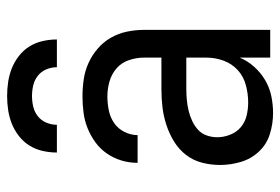

<svg xmlns="http://www.w3.org/2000/svg" viewBox="-144 -636 788 540"><g transform="rotate(-90 250.0 -366.0)"><path d="M202 8Q172 8 143 -1Q114 -10 93.5 -32Q73 -54 64.5 -83Q56 -112 56 -141Q56 -167 62.5 -192Q69 -217 84.5 -237Q100 -257 122 -270.5Q144 -284 168.5 -292Q193 -300 218 -303Q243 -306 269 -306H358V-355Q358 -376 351 -397Q344 -418 328 -432Q312 -446 291 -452Q270 -458 249 -458Q229 -458 209.5 -454Q190 -450 174 -439Q158 -428 149 -410Q140 -392 140 -373Q140 -373 140 -373Q140 -373 140 -373Q140 -373 140 -373Q140 -373 140 -373Q140 -373 140 -373Q140 -373 140 -373H62Q62 -373 62 -373Q62 -373 62 -373Q62 -396 68.5 -418Q75 -440 88 -459Q101 -478 119.5 -491.5Q138 -505 159 -513.5Q180 -522 203 -525Q226 -528 249 -528Q273 -528 297 -524.5Q321 -521 343 -511Q365 -501 383.5 -485Q402 -469 414 -448Q426 -427 431 -403Q436 -379 436 -355V0H358V-86Q349 -64 332.5 -45.5Q316 -27 295 -14.5Q274 -2 250 3Q226 8 202 8ZM232 -62Q256 -62 280.5 -68.5Q305 -75 323 -91.5Q341 -108 349.5 -131.5Q358 -155 358 -180V-236H269Q254 -236 238.5 -234.5Q223 -233 208.5 -229.5Q194 -226 180 -219.5Q166 -213 155 -203Q144 -193 139 -178.5Q134 -164 134 -149Q134 -131 141 -113Q148 -95 162 -83Q176 -71 194.5 -66.5Q213 -62 232 -62ZM91 -600Q91 -620 95.5 -640Q100 -660 110.5 -677Q121 -694 137 -706.5Q153 -719 171.5 -726.5Q190 -734 210 -737Q230 -740 250 -740Q270 -740 290 -737Q310 -734 328.5 -726.5Q347 -719 363 -706.5Q379 -694 389.5 -677Q400 -660 404.5 -640Q409 -620 409 -600H331Q331 -615 325 -629.5Q319 -644 307 -653.5Q295 -663 280 -666.5Q265 -670 250 -670Q235 -670 220 -666.5Q205 -663 193 -653.5Q181 -644 175 -629.5Q169 -615 169 -600Z"/></g></svg>

Font: Zed Mono
Style: Regular
Weight: 400
Monospace: yes
Designer: Belleve Invis
Foundry: Belleve Invis
Version: Version 1.0.0; ttfautohint (v1.8.4)